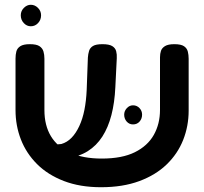

<svg xmlns="http://www.w3.org/2000/svg" viewBox="-20 -768 855 804"><path d="M403 16Q315 16 247.5 -10Q180 -36 135 -81Q90 -126 67.5 -184Q45 -242 45 -307V-523Q45 -539 48.5 -552.5Q52 -566 65 -574.5Q78 -583 105 -583Q133 -583 145.5 -574.5Q158 -566 162 -552.5Q166 -539 166 -522V-307Q166 -243 193 -198Q220 -153 274 -128.5Q328 -104 406 -104Q491 -104 544.5 -130.5Q598 -157 624 -203Q650 -249 650 -308V-528Q650 -543 654 -555Q658 -567 671 -575Q684 -583 710 -583Q738 -583 750.5 -574.5Q763 -566 766.5 -552Q770 -538 770 -522V-305Q770 -240 747 -182Q724 -124 678 -79.5Q632 -35 563 -9.5Q494 16 403 16ZM222 -104 205 -162 237 -165Q261 -172 279.5 -191Q298 -210 312 -240Q326 -270 333.5 -308Q341 -346 343 -391L348 -527Q349 -542 353 -555Q357 -568 369.5 -575.5Q382 -583 409 -583Q437 -583 450 -575Q463 -567 466.5 -553.5Q470 -540 469 -524L463 -403Q460 -338 446.5 -286Q433 -234 408.5 -196Q384 -158 347.5 -135Q311 -112 261 -106ZM537 -247Q521 -247 510.5 -259Q500 -271 500 -288Q500 -303 511 -315Q522 -327 537 -327Q553 -327 564 -315.5Q575 -304 575 -288Q575 -271 564.5 -259Q554 -247 537 -247ZM109 -658Q92 -658 79.5 -671.5Q67 -685 67 -704Q67 -722 80 -735Q93 -748 109 -748Q126 -748 139 -735Q152 -722 152 -704Q152 -685 139.5 -671.5Q127 -658 109 -658Z"/></svg>

Font: Fredoka SemiExpanded Medium
Style: Regular
Weight: 500
Width: 6
Designer: Ben Nathan
Foundry: Milena B. Brandão, Ben Nathan
Version: Version 2.001